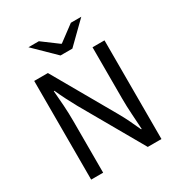

<svg xmlns="http://www.w3.org/2000/svg" viewBox="-194 -974 1035 1106"><g transform="rotate(-30 323.5 -420.5)"><path d="M89.6 0V-656.3H180.6L413.7 -248.4Q432.5 -215.4 450 -179.5Q467.4 -143.6 483.6 -107.3H487.6Q484.8 -158.4 481.1 -211.5Q477.5 -264.5 477.5 -315.4V-656.3H557.1V0H466.1L233 -407.9Q214.6 -440.9 196.3 -477Q178.1 -513.1 161.9 -549H157.9Q162.3 -499.9 165.8 -447.8Q169.3 -395.7 169.3 -343.2V0ZM294.2 -707.6 157.9 -841H227.2L331.7 -763.3H335.7L440.1 -841H509.4L373.1 -707.6Z"/></g></svg>

Font: Source Sans 3 VF
Style: Regular
Weight: 200
Designer: Paul D. Hunt
Foundry: Adobe
Version: Version 3.046;hotconv 1.0.118;makeotfexe 2.5.65603